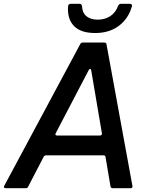

<svg xmlns="http://www.w3.org/2000/svg" viewBox="-54 -986 776 1006"><path d="M-25 0Q-30 0 -32.5 -3.5Q-35 -7 -32 -12L367 -756Q371 -763 379 -763H493Q503 -763 504 -754L640 -11V-9Q640 0 631 0H536Q527 0 525 -9L499 -163Q498 -172 489 -172H187Q179 -172 175 -165L93 -7Q90 0 82 0ZM470 -276Q475 -276 478 -279Q481 -282 480 -287L424 -617Q422 -625 418 -625Q414 -625 411 -619L238 -288L236 -283Q236 -280 238.5 -278Q241 -276 245 -276ZM302 -938Q302 -949 303 -954Q304 -966 317 -966H363Q374 -966 376 -953Q377 -919 399 -901Q421 -883 458 -883Q496 -883 524 -901.5Q552 -920 565 -956Q570 -966 580 -966H626Q633 -966 636 -962.5Q639 -959 637 -952Q618 -887 568 -850Q518 -813 445 -813Q373 -813 337.5 -846Q302 -879 302 -938Z"/></svg>

Font: Open Sauce Two Medium Italic
Style: Regular
Weight: 500
Italic angle: -10°
Designer: Alfredo Marco Pradil
Foundry: Creative Sauce Fz LLC
Version: Version 1.477